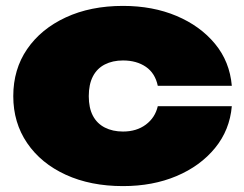

<svg xmlns="http://www.w3.org/2000/svg" viewBox="-20 -613 827 651"><path d="M766 -253Q759 -172 709 -111Q659 -50 578.5 -16Q498 18 397 18Q287 18 203 -20.5Q119 -59 72 -128Q25 -197 25 -287Q25 -378 72 -446.5Q119 -515 203 -554Q287 -593 397 -593Q498 -593 578.5 -559Q659 -525 709 -464.5Q759 -404 766 -322H515Q506 -365 474.5 -386.5Q443 -408 397 -408Q362 -408 335.5 -394.5Q309 -381 295 -354Q281 -327 281 -287Q281 -247 295 -220.5Q309 -194 335.5 -180.5Q362 -167 397 -167Q443 -167 474.5 -190.5Q506 -214 515 -253Z"/></svg>

Font: Unbounded Black
Style: Regular
Weight: 900
Designer: Luke Prowse, Jean-Baptiste Morizot, Fátima Lázaro, Florian Runge
Foundry: NaN
Version: Version 1.701;gftools[0.9.28.dev5+ged2979d]